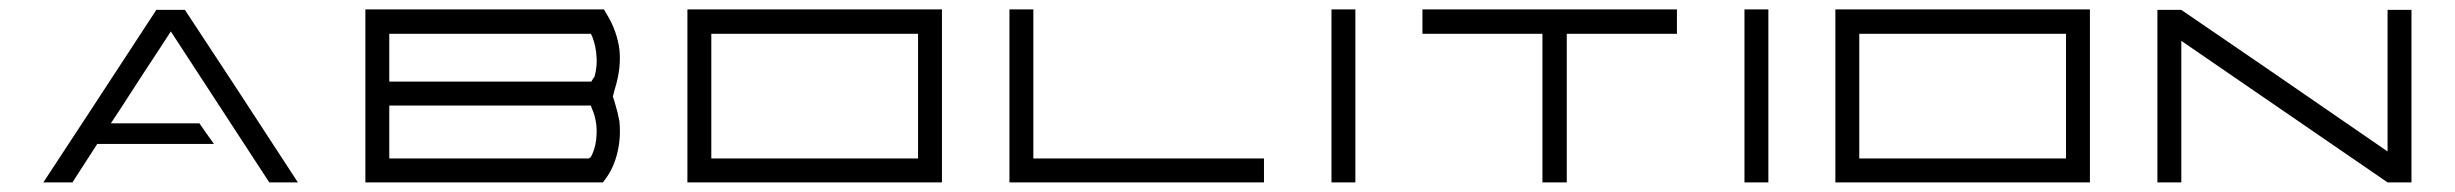

<svg xmlns="http://www.w3.org/2000/svg" viewBox="-20 -380 5114 400"><path d="M70.3 0Q149.4 -120.1 305.7 -359.4Q325.2 -359.4 365.2 -359.4Q444.3 -240.2 600.6 0Q581.1 0 541 0Q472.7 -104.5 335.9 -314.5Q326.2 -299.8 306.6 -269.5Q287.1 -240.2 248 -179.7Q236.3 -161.1 210.9 -123Q272.5 -123 395.5 -123Q405.3 -108.4 425.8 -80.1Q344.7 -80.1 182.6 -80.1Q165 -52.7 130.9 0Q115.2 0 100.6 0Q85.9 0 70.3 0Z M741.2 -179.7Q741.2 -240.2 741.2 -360.4Q826.2 -360.4 995.1 -360.4Q1076.2 -360.4 1238.3 -360.4Q1240.2 -356.4 1245.1 -348.6Q1265.6 -314.5 1270.5 -276.4Q1274.4 -239.3 1261.7 -197.3Q1259.8 -191.4 1256.8 -178.7Q1258.8 -173.8 1261.7 -163.1Q1263.7 -156.2 1266.6 -145.5Q1268.6 -134.8 1270.5 -127Q1271.5 -116.2 1271.5 -105.5Q1271.5 -85 1266.6 -63.5Q1258.8 -30.3 1241.2 -6.8Q1239.3 -4.9 1236.3 0Q1155.3 0 994.1 0Q910.2 0 741.2 0Q741.2 -44.9 741.2 -89.8Q741.2 -134.8 741.2 -179.7ZM1213.9 -303.7Q1212.9 -305.7 1210.9 -309.6Q1140.6 -309.6 1000 -309.6Q930.7 -309.6 791 -309.6Q791 -293.9 791 -262.7Q791 -245.1 791 -210Q861.3 -210 1002 -210Q1071.3 -210 1211.9 -210Q1213.9 -213.9 1218.8 -220.7Q1224.6 -243.2 1222.7 -262.7Q1221.7 -283.2 1213.9 -303.7ZM1215.8 -147.5Q1213.9 -151.4 1210.9 -160.2Q1140.6 -160.2 1000 -160.2Q930.7 -160.2 791 -160.2Q791 -141.6 791 -104.5Q791 -85.9 791 -49.8Q861.3 -49.8 1000 -49.8Q1069.3 -49.8 1206.1 -49.8Q1208 -50.8 1210.9 -52.7Q1221.7 -73.2 1222.7 -97.7Q1224.6 -123 1215.8 -147.5Z M1892.6 -360.4Q1909.2 -360.4 1942.4 -360.4Q1942.4 -240.2 1942.4 0Q1765.6 0 1412.1 0Q1412.1 -120.1 1412.1 -360.4Q1532.2 -360.4 1652.3 -360.4Q1772.5 -360.4 1892.6 -360.4ZM1892.6 -49.8Q1892.6 -136.7 1892.6 -309.6Q1749 -309.6 1461.9 -309.6Q1461.9 -223.6 1461.9 -49.8Q1570.3 -49.8 1677.7 -49.8Q1785.2 -49.8 1892.6 -49.8Z M2132.8 -49.8Q2293 -49.8 2613.3 -49.8Q2613.3 -33.2 2613.3 0Q2444.3 0 2106.4 0Q2098.6 0 2083 0Q2083 -120.1 2083 -360.4Q2099.6 -360.4 2132.8 -360.4Q2132.8 -282.2 2132.8 -205.1Q2132.8 -127 2132.8 -49.8Z M2803.7 -360.4Q2803.7 -240.2 2803.7 0Q2787.1 0 2753.9 0Q2753.9 -120.1 2753.9 -360.4Q2765.6 -360.4 2778.3 -360.4Q2791 -360.4 2803.7 -360.4Z M3473.6 -360.4Q3473.6 -343.8 3473.6 -309.6Q3397.5 -309.6 3244.1 -309.6Q3244.1 -207 3244.1 0Q3227.5 0 3193.4 0Q3193.4 -103.5 3193.4 -309.6Q3110.4 -309.6 2943.4 -309.6Q2943.4 -327.1 2943.4 -360.4Q3027.3 -360.4 3193.4 -360.4Q3210 -360.4 3244.1 -360.4Q3301.8 -360.4 3358.4 -360.4Q3416 -360.4 3473.6 -360.4Z M3664.1 -360.4Q3664.1 -240.2 3664.1 0Q3647.5 0 3614.3 0Q3614.3 -120.1 3614.3 -360.4Q3626 -360.4 3638.7 -360.4Q3651.4 -360.4 3664.1 -360.4Z M4284.2 -360.4Q4300.8 -360.4 4334 -360.4Q4334 -240.2 4334 0Q4157.2 0 3803.7 0Q3803.7 -120.1 3803.7 -360.4Q3923.8 -360.4 4043.9 -360.4Q4164.1 -360.4 4284.2 -360.4ZM4284.2 -49.8Q4284.2 -136.7 4284.2 -309.6Q4140.6 -309.6 3853.5 -309.6Q3853.5 -223.6 3853.5 -49.8Q3961.9 -49.8 4069.3 -49.8Q4176.8 -49.8 4284.2 -49.8Z M4954.1 -359.4Q4970.7 -359.4 5003.9 -359.4Q5003.9 -239.3 5003.9 0Q4987.3 0 4954.1 0Q4954.1 0 4954.1 0Q4811.5 -97.7 4524.4 -294.9Q4524.4 -196.3 4524.4 0Q4507.8 0 4474.6 0Q4474.6 -119.1 4474.6 -359.4Q4491.2 -359.4 4524.4 -359.4Q4668 -261.7 4954.1 -64.5Q4954.1 -138.7 4954.1 -211.9Q4954.1 -286.1 4954.1 -359.4Z"/></svg>

Font: Tsing
Style: Bold
Weight: 400
Designer: iepn
Foundry: Jiangxue academy
Version: Version 1.0